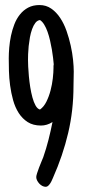

<svg xmlns="http://www.w3.org/2000/svg" viewBox="-20 -716 341 750"><path d="M189.9 -464.8Q189 -475.1 187.3 -490.2Q185.5 -505.4 182.6 -522.7Q179.7 -540 175.5 -557.9Q171.4 -575.7 165.8 -591.6Q160.2 -607.4 152.8 -619.6Q145.5 -631.8 136.2 -637.7Q125.5 -636.2 118.2 -626.7Q110.8 -617.2 105.5 -602.5Q100.1 -587.9 96.9 -570.3Q93.8 -552.7 92 -535.9Q90.3 -519 89.8 -504.6Q89.4 -490.2 89.4 -482.4Q89.4 -473.1 90.1 -456.1Q90.8 -439 92.8 -418.2Q94.7 -397.5 98.1 -375.7Q101.6 -354 106.7 -335.2Q111.8 -316.4 119.1 -303.5Q126.5 -290.5 136.2 -288.1Q151.4 -298.8 161.4 -319.1Q171.4 -339.4 177.5 -362.8Q183.6 -386.2 186.3 -409.9Q189 -433.6 189 -451.2Q189 -455.1 189 -458.5Q189 -461.9 189.9 -464.8ZM268.1 -436.5Q268.1 -422.4 267.6 -408.4Q267.1 -394.5 267.1 -379.9Q267.1 -284.7 246.3 -196.5Q225.6 -108.4 187 -21.5Q185.1 -17.6 182.6 -11.7Q180.2 -5.9 176.5 -0.2Q172.9 5.4 168.5 9.5Q164.1 13.7 158.7 13.7Q151.9 13.7 145.3 10.3Q138.7 6.8 133.5 1.2Q128.4 -4.4 125 -11Q121.6 -17.6 121.6 -24.4Q121.6 -29.3 125 -39.8Q128.4 -50.3 132.8 -62Q137.2 -73.7 141.8 -84.5Q146.5 -95.2 148.9 -101.6Q160.6 -135.3 169.4 -169.9Q178.2 -204.6 185.1 -239.3Q163.6 -225.6 140.1 -225.6Q109.4 -225.6 88.4 -239Q67.4 -252.4 53.2 -274.4Q39.1 -296.4 31.2 -324.7Q23.4 -353 19.5 -382.1Q15.6 -411.1 14.9 -439Q14.2 -466.8 14.2 -488.3Q14.2 -507.3 16.1 -530.3Q18.1 -553.2 22.9 -576.4Q27.8 -599.6 36.1 -621.1Q44.4 -642.6 57.9 -659.4Q71.3 -676.3 90.1 -686.3Q108.9 -696.3 134.3 -696.3Q160.2 -696.3 180.2 -682.4Q200.2 -668.5 215.1 -646Q230 -623.5 240 -595Q250 -566.4 256.3 -537.6Q262.7 -508.8 265.4 -482.2Q268.1 -455.6 268.1 -436.5Z"/></svg>

Font: Just Another Hand
Style: Regular
Weight: 400
Designer: Astigmatic (AOETI)
Foundry: Astigmatic (AOETI)
Version: Version 1.000